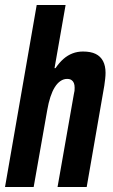

<svg xmlns="http://www.w3.org/2000/svg" viewBox="-22 -744 450 764"><path d="M-2 0 124 -724H239L195 -473H199Q214 -495 230.5 -509.5Q247 -524 266.5 -531.5Q286 -539 308 -539Q339 -539 358.5 -529.5Q378 -520 388 -501Q398 -482 398 -454Q398 -443 396.5 -430Q395 -417 393 -403L323 0H207L272 -370Q274 -377 274.5 -382.5Q275 -388 275 -395Q275 -406 272 -413.5Q269 -421 262.5 -425.5Q256 -430 245 -430Q231 -430 218.5 -421.5Q206 -413 196 -397Q186 -381 178.5 -358Q171 -335 166 -306L112 0Z"/></svg>

Font: Archivo ExtraCondensed
Style: Bold Italic
Weight: 700
Width: 2
Italic angle: -10°
Designer: Hector Gatti
Foundry: Omnibus-Type
Version: Version 2.001